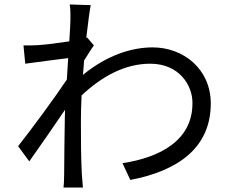

<svg xmlns="http://www.w3.org/2000/svg" viewBox="-20 -808 1040 859"><path d="M370 -640 366 -639C374 -707 381 -761 386 -785L292 -788C296 -763 295 -738 295 -716C295 -705 293 -669 290 -623C239 -615 182 -608 150 -606C126 -605 107 -604 85 -605L93 -523C155 -531 240 -543 285 -548C283 -517 281 -484 279 -452C228 -375 116 -223 61 -154L111 -86C158 -152 223 -246 271 -317C271 -303 270 -290 270 -280C268 -172 268 -123 267 -28C267 -12 266 17 264 31H351C350 12 347 -13 346 -30C342 -118 342 -177 342 -267C342 -302 343 -341 345 -381C435 -466 539 -523 652 -523C783 -523 841 -425 841 -349C843 -179 694 -103 528 -78L563 -3C779 -44 924 -149 923 -347C922 -500 800 -596 663 -596C570 -596 460 -562 351 -473C353 -494 355 -516 356 -537C371 -560 387 -587 400 -605Z"/></svg>

Font: Noto Sans Japanese Regular
Style: Regular
Weight: 400
Designer: Ryoko NISHIZUKA (kana & ideographs); Paul D. Hunt (Latin, Greek & Cyrillic); Wenlong ZHANG (bopomofo); Sandoll Communica
Foundry: Adobe Systems Incorporated
Version: Version 1.000;PS 1;hotconv 1.0.78;makeotf.lib2.5.61930